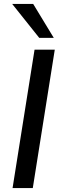

<svg xmlns="http://www.w3.org/2000/svg" viewBox="-20 -958 308 978"><path d="M44 0 156 -705H259L147 0ZM180 -765 42 -938H149L254 -765Z"/></svg>

Font: Nunito Sans 12pt SemiBold
Style: Italic
Weight: 600
Italic angle: -9°
Designer: Vernon Adams
Foundry: Vernon Adams
Version: Version 3.101;gftools[0.9.27]